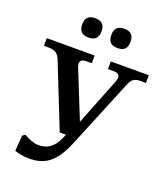

<svg xmlns="http://www.w3.org/2000/svg" viewBox="-164 -1025 1001 1153"><g transform="rotate(20 336.5 -448.0)"><path d="M117 -599 278 -194H318L307 -169C278 -102 235 -79 182 -79C154 -79 117 -94 89 -111L72 -99L65 1C85 8 120 16 157 16C251 16 319 -19 378 -164L557 -599C572 -636 585 -651 633 -651H663V-700H420V-651H456C491 -651 504 -634 488 -594L370 -296L250 -594C233 -634 247 -651 282 -651H317V-700H11V-651H37C84 -651 102 -637 117 -599ZM183 -847C183 -810 204 -789 241 -789H248C285 -789 306 -810 306 -847V-854C306 -891 285 -912 248 -912H241C204 -912 183 -891 183 -854ZM369 -847C369 -810 390 -789 426 -789H434C471 -789 491 -810 491 -847V-854C491 -891 471 -912 434 -912H426C390 -912 369 -891 369 -854Z"/></g></svg>

Font: LT Superior Serif Semibold
Style: Regular
Weight: 600
Designer: Daniel Lyons
Foundry: LyonsType
Version: Version 2.120;FEAKit 1.0